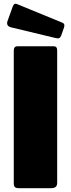

<svg xmlns="http://www.w3.org/2000/svg" viewBox="-20 -984 371 1004"><path d="M261 -742Q279 -742 279 -721V-29Q279 -13 271 -6.5Q263 0 246 0H79Q63 0 57.5 -6Q52 -12 52 -25V-719Q52 -742 71 -742ZM47 -951Q54 -969 68 -963L307 -865Q321 -859 315 -841L300 -798Q296 -788 290 -785Q284 -782 271 -785L38 -841Q11 -848 19 -873Z"/></svg>

Font: Libre Franklin Thin Black
Style: Regular
Weight: 900
Version: Version 3.000